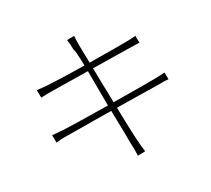

<svg xmlns="http://www.w3.org/2000/svg" viewBox="-133 -945 1266 1150"><g transform="rotate(-20 500.0 -370.5)"><path d="M397 -764 445 -773Q447 -752 449 -743Q453 -721 454 -711Q467 -641 504 -457Q570 -123 585 -64Q601 -1 609 22L559 32Q556 17 552 -13L543 -56Q540 -81 492 -318Q485 -355 465 -467Q447 -569 435.5 -623.5Q424 -678 413 -701Q407 -737 397 -764ZM200 -550Q295 -561 467 -589Q670 -622 735 -635Q771 -642 790 -648L799 -601L777 -598Q770 -597 744 -593L474 -550L206 -507L171 -501Q161 -498 151.5 -496.5Q142 -495 134 -493L124 -544Q150 -545 200 -550ZM194 -266Q254 -273 492 -312L706 -348Q726 -352 802 -365Q851 -374 879 -382L888 -336Q866 -335 810 -324L708 -308Q576 -286 496 -274L422 -262Q244 -233 207 -226Q163 -220 128 -208L118 -259Q153 -261 194 -266Z"/></g></svg>

Font: Merged Yaku Han JP ExtraLight
Style: Regular
Weight: 250
Designer: Ryoko NISHIZUKA 西塚涼子 (kana, bopomofo & ideographs); Paul D. Hunt (Latin, Greek & Cyrillic); Sandoll Communications 산돌커뮤니
Foundry: Adobe
Version: Version 2.004